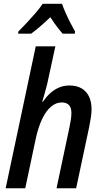

<svg xmlns="http://www.w3.org/2000/svg" viewBox="-20 -1008 549 1028"><path d="M10.3 0 171.4 -759.8H276.4L238.3 -584.5Q234.9 -565.9 229.2 -544.9Q223.6 -523.9 217.8 -502.9Q211.9 -481.9 206.1 -463.4H209.5Q226.6 -488.3 247.6 -507.8Q268.6 -527.3 294.7 -538.8Q320.8 -550.3 352.1 -550.3Q389.6 -550.3 416 -535.2Q442.4 -520 456.3 -491.7Q470.2 -463.4 470.2 -422.4Q470.2 -403.3 466.6 -378.9Q462.9 -354.5 458 -330.6L387.7 0H282.7L351.6 -325.2Q356.4 -347.7 359.4 -367.4Q362.3 -387.2 362.3 -403.8Q362.3 -430.7 349.6 -445.1Q336.9 -459.5 310.1 -459.5Q280.8 -459.5 254.4 -438Q228 -416.5 206.8 -373.3Q185.5 -330.1 171.4 -265.1L115.2 0ZM77.1 -827.6 78.1 -838.9Q98.6 -859.4 122.8 -885.3Q147 -911.1 169.9 -937.7Q192.9 -964.4 208.5 -987.8H312Q319.3 -966.3 331.3 -939Q343.3 -911.6 357.2 -885Q371.1 -858.4 381.8 -839.4L380.4 -827.6H315.4Q305.7 -838.9 294.2 -853Q282.7 -867.2 271.5 -883.3Q260.3 -899.4 249.5 -916Q222.2 -889.6 196.3 -867.4Q170.4 -845.2 146.5 -827.6Z"/></svg>

Font: Open Sans SemiCondensed SemiBold
Style: Italic
Weight: 600
Width: 4
Italic angle: -12°
Designer: Monotype Design Team
Foundry: Monotype Imaging Inc.
Version: Version 3.000